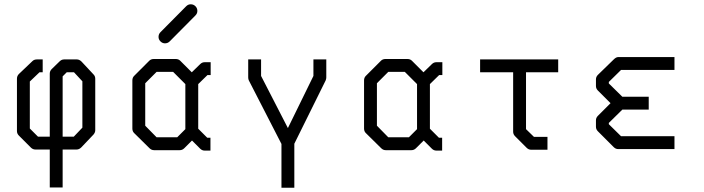

<svg xmlns="http://www.w3.org/2000/svg" viewBox="-20 -747 3280 895"><path d="M272 -50V127H212V-50H145Q133 -50 124 -59L68 -115Q59 -124 59 -136V-380Q59 -393 68 -402L131 -462Q139 -470 152 -470H179V-410H164L119 -367V-148L157 -110H212V-404Q212 -416 221 -425L258 -461Q267 -470 279 -470H338Q350 -470 360 -460L416 -400Q424 -392 424 -380V-140Q424 -129.5 416 -120L359 -60Q349 -50 337 -50ZM272 -110H324L364 -152V-368L325 -410H291L272 -391Z M904 -147 946 -105H961V-45H934Q922 -45 913 -54L875 -92L839 -56Q830 -47 818 -47H698Q686 -47 677 -56L605 -127Q597 -135 597 -148V-372Q597 -385 605 -393L676 -464Q684 -472 697 -472H799Q812 -472 820 -464L874 -410L913 -448Q922 -457 934 -457H962V-397H947L904 -355ZM844 -145V-355L787 -412H710L657 -359V-161L710 -107H806ZM719 -575Q719 -588 728 -597L848 -718Q857 -727 869 -727Q882 -727 891 -718Q900 -709 900 -696Q900 -684 891 -675L771 -554Q762 -545 749 -545Q737 -545 728 -554Q719 -563 719 -575Z M1137 -470H1197V-393L1322 -150L1441 -393V-470H1501V-386Q1501 -379.5 1498 -372L1352 -77V128H1292V-76L1140 -372Q1137 -378 1137 -386Z M1984 -147 2026 -105H2041V-45H2014Q2002 -45 1993 -54L1955 -92L1919 -56Q1910 -47 1898 -47H1778Q1766 -47 1757 -56L1685 -127Q1677 -135 1677 -148V-372Q1677 -385 1685 -393L1756 -464Q1764 -472 1777 -472H1879Q1892 -472 1900 -464L1954 -410L1993 -448Q2002 -457 2014 -457H2042V-397H2027L1984 -355ZM1924 -145V-355L1867 -412H1790L1737 -359V-161L1790 -107H1886Z M2218 -410V-470H2582V-410H2432V-145L2469 -109H2532V-49H2456Q2444 -49 2435 -58L2381 -112Q2372 -121 2372 -133V-410Z M3124 -52H2862Q2850 -52 2841 -61L2767 -135Q2758 -144 2758 -156V-186Q2758 -198 2767 -207L2826 -266L2767 -325Q2758 -334 2758 -346V-377Q2758 -389 2767 -398L2841 -470Q2852 -481 2862 -481H3124V-421H2875L2818 -365V-358L2881 -296H3004V-236H2881L2818 -174V-168L2875 -112H3124Z"/></svg>

Font: 3270 Nerd Font
Style: Regular
Weight: 400
Monospace: yes
Version: Version 3.0.1;Nerd Fonts 3.3.0